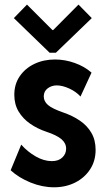

<svg xmlns="http://www.w3.org/2000/svg" viewBox="-20 -796 459 824"><path d="M212 7.8Q161.3 7.8 110.9 -12.7Q60.6 -33.3 25.7 -65.2L71.1 -175.3Q98.4 -144.5 133.5 -124.5Q168.6 -104.5 202.5 -104.5Q231.4 -104.5 247.6 -120.2Q263.8 -135.8 263.8 -157.8Q263.8 -181.5 243.7 -198.7Q223.6 -215.8 178.6 -230.7Q140.8 -243.4 109.6 -264.9Q78.5 -286.4 59.9 -317.3Q41.4 -348.2 41.4 -389.1Q41.4 -434.8 64.7 -468.8Q88 -502.9 127.6 -521.8Q167.2 -540.7 216 -540.7Q259 -540.7 300.9 -525.7Q342.7 -510.8 372.8 -484.3L325.5 -381.7Q306.5 -402.8 277.2 -416.1Q247.8 -429.5 223.5 -429.5Q201.6 -429.5 184.7 -416.9Q167.8 -404.2 167.8 -382.4Q167.8 -361.1 186 -345.3Q204.3 -329.6 251 -313.4Q291.5 -299.6 323.1 -278Q354.6 -256.5 372.4 -225.6Q390.3 -194.7 390.3 -152.9Q390.3 -105.1 366.5 -68.9Q342.6 -32.6 302.3 -12.4Q261.9 7.8 212 7.8ZM95.8 -776.3 205 -667H208.3L316.9 -776.3L373.9 -718.3L219.9 -569.8H192.9L39.4 -718.3Z"/></svg>

Font: Reddit Sans Condensed
Style: Regular
Weight: 400
Designer: Stephen Hutchings
Foundry: Reddit
Version: Version 1.014